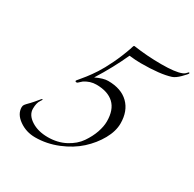

<svg xmlns="http://www.w3.org/2000/svg" viewBox="-194 -1105 1341 1330"><g transform="rotate(30 476.5 -439.5)"><path d="M249 22Q177 22 120.5 -18Q64 -58 64 -113Q64 -125 70.5 -134Q77 -143 95 -161Q100 -166 102 -168Q114 -180 152 -226Q158 -233 161 -233L164 -229L154 -213Q137 -189 137 -143Q137 -93 191 -58Q245 -23 324 -23Q402 -23 463.5 -55.5Q525 -88 558.5 -137Q592 -186 608.5 -234Q625 -282 625 -322Q625 -415 576 -461Q527 -507 435 -507Q386 -507 342 -478Q336 -474 329 -466.5Q322 -459 316.5 -455Q311 -451 306 -451Q297 -451 297 -459Q297 -461 310.5 -476.5Q324 -492 348 -522.5Q372 -553 399 -594.5Q426 -636 458 -702Q490 -768 516 -843Q517 -847 518.5 -852Q520 -857 521 -859.5Q522 -862 523 -865Q524 -868 526 -869Q528 -870 530 -870Q639 -854 752 -854Q864 -854 911 -873Q922 -877 930 -884Q938 -891 942 -896Q946 -901 948 -901Q953 -901 953 -896Q953 -890 918 -855Q886 -823 861 -815Q782 -789 625 -789Q587 -789 533 -795Q477 -671 396 -542Q454 -570 493 -570Q598 -570 656 -513Q714 -456 714 -357Q714 -295 676.5 -228Q639 -161 578 -105.5Q517 -50 429 -14Q341 22 249 22Z"/></g></svg>

Font: Miama Nueva
Style: Medium
Weight: 400
Italic angle: -28°
Version: Version 1.0